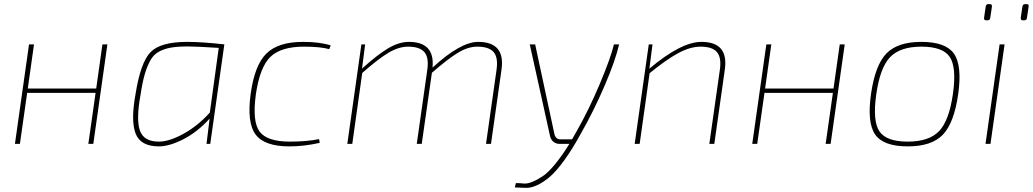

<svg xmlns="http://www.w3.org/2000/svg" viewBox="-20 -694 4981 926"><path d="M498 -480 430 0H406L441 -246H111L76 0H52L120 -480H144L114 -267H444L474 -480Z M976 0 991 -122Q932 -57 864.5 -22.5Q797 12 746 12Q658 12 634 -50Q610 -112 634 -242Q658 -393 706 -442.5Q754 -492 883 -492Q954 -492 1062 -480L994 0ZM992 -151 1035 -463Q926 -470 886 -470Q835 -470 802.5 -464Q770 -458 745 -444Q720 -430 704.5 -401.5Q689 -373 678 -335.5Q667 -298 658 -238Q636 -119 654.5 -65Q673 -11 746 -11Q796 -11 864.5 -48.5Q933 -86 992 -151Z M1519 -23 1522 -5Q1446 12 1376 12Q1255 12 1212.5 -45.5Q1170 -103 1189 -242Q1208 -380 1265 -436Q1322 -492 1441 -492Q1523 -492 1575 -475L1568 -457Q1524 -469 1446 -469Q1335 -469 1284 -419.5Q1233 -370 1214 -239Q1196 -108 1232 -59.5Q1268 -11 1378 -11Q1458 -11 1519 -23Z M1741 -480 1726 -363Q1796 -427 1849.5 -459.5Q1903 -492 1952 -492Q2078 -492 2066 -368Q2201 -492 2286 -492Q2417 -492 2399 -360L2348 0H2324L2375 -359Q2383 -417 2360.5 -443Q2338 -469 2282 -469Q2237 -469 2188.5 -439.5Q2140 -410 2063 -343L2014 0H1990L2041 -359Q2049 -417 2026.5 -443Q2004 -469 1948 -469Q1903 -469 1853.5 -439.5Q1804 -410 1727 -342L1679 0H1655L1723 -480Z M2941 -480H2966Q2947 -399 2896 -280.5Q2845 -162 2785 -56Q2742 23 2702.5 77.5Q2663 132 2632 158.5Q2601 185 2571 199Q2541 213 2515.5 212Q2490 211 2463 210L2468 189Q2487 189 2505 191Q2523 193 2547.5 183Q2572 173 2598 155.5Q2624 138 2657 98Q2690 58 2726 0H2679Q2662 0 2649.5 -10Q2637 -20 2633 -37L2535 -480H2561L2654 -47Q2661 -20 2686 -22H2739L2760 -59Q2820 -164 2873 -290Q2926 -416 2941 -480Z M3127 -480 3112 -363Q3265 -492 3363 -492Q3494 -492 3476 -360L3425 0H3401L3452 -359Q3460 -417 3437.5 -443Q3415 -469 3359 -469Q3309 -469 3251.5 -438Q3194 -407 3113 -341L3065 0H3041L3109 -480Z M4054 -480 3986 0H3962L3997 -246H3667L3632 0H3608L3676 -480H3700L3670 -267H4000L4030 -480Z M4424 -492Q4541 -492 4581 -435Q4621 -378 4601 -238Q4581 -100 4527 -44Q4473 12 4358 12Q4241 12 4201 -45Q4161 -102 4181 -242Q4201 -380 4255 -436Q4309 -492 4424 -492ZM4206 -238Q4188 -110 4221.5 -60.5Q4255 -11 4358 -11Q4461 -11 4509.5 -62Q4558 -113 4576 -242Q4594 -370 4560.5 -419.5Q4527 -469 4424 -469Q4321 -469 4272.5 -418Q4224 -367 4206 -238Z M4746 -674H4755Q4765 -674 4764 -662L4756 -609Q4755 -596 4743 -596H4736Q4725 -596 4726 -608L4734 -662Q4735 -674 4746 -674ZM4923 -674H4932Q4943 -674 4941 -662L4933 -609Q4932 -596 4920 -596H4913Q4902 -596 4903 -608L4911 -662Q4913 -674 4923 -674ZM4757 0H4733L4801 -480H4825Z"/></svg>

Font: Exo 2.0 Thin
Style: Italic
Weight: 250
Italic angle: -8°
Designer: Natanael Gama
Version: Version 1.001;PS 001.001;hotconv 1.0.70;makeotf.lib2.5.58329